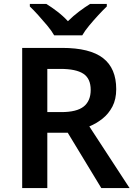

<svg xmlns="http://www.w3.org/2000/svg" viewBox="-20 -958 686 978"><path d="M296 -714Q438 -714 505 -662Q572 -610 572 -504Q572 -452 552.5 -415Q533 -378 502 -353.5Q471 -329 435 -314L640 0H496L325 -282H221V0H93V-714ZM288 -607H221V-387H292Q371 -387 406.5 -415.5Q442 -444 442 -500Q442 -558 404.5 -582.5Q367 -607 288 -607ZM256 -778Q243 -801 220.5 -828Q198 -855 174.5 -881Q151 -907 132 -925V-938H216Q242 -922 271.5 -899.5Q301 -877 326 -850Q353 -877 383 -899.5Q413 -922 439 -938H524V-925Q505 -907 481 -881Q457 -855 434.5 -828Q412 -801 399 -778Z"/></svg>

Font: Noto Sans Tangsa SemiBold
Style: Regular
Weight: 600
Version: Version 1.504